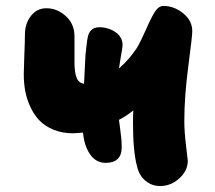

<svg xmlns="http://www.w3.org/2000/svg" viewBox="-20 -645 725 647"><path d="M335.9 -96.2Q303.7 -96.2 283.7 -124.8Q263.7 -153.3 259.8 -198.2Q231.4 -195.8 227.1 -195.8Q189.9 -195.8 160.6 -207.8Q131.3 -219.7 112.8 -239.3Q94.2 -258.8 82 -285.4Q69.8 -312 64.9 -338.9Q60.1 -365.7 60.1 -395Q60.1 -411.6 62 -459.2Q64 -506.8 64 -528.8Q64 -564.9 84 -591.1Q104 -617.2 136.2 -617.2Q172.9 -617.2 201.9 -590.6Q231 -564 231 -522.9V-436Q231 -401.9 237.8 -383.8Q244.6 -365.7 263.2 -362.8Q264.2 -377.9 265.6 -411.4Q267.1 -444.8 268.1 -460.9Q273.4 -515.1 277.8 -527.8Q287.1 -552.7 314 -553.2Q344.7 -553.2 368.9 -536.9Q393.1 -520.5 393.1 -492.2Q393.1 -488.3 391.1 -476.8Q389.2 -465.3 386 -446.8Q382.8 -428.2 380.9 -414.1Q415.5 -444.8 440.9 -482.9Q455.1 -506.8 472.9 -547.6Q490.7 -588.4 502.9 -606.7Q515.1 -625 530.8 -625Q566.4 -625 597.2 -600.3Q627.9 -575.7 627.9 -540Q627.9 -522.9 614.5 -421.4Q601.1 -319.8 601.1 -236.8Q601.1 -202.6 606.9 -154.3Q612.8 -106 612.8 -103Q612.8 -69.8 584.2 -43.9Q555.7 -18.1 520 -18.1Q491.2 -18.1 470 -36.1Q448.7 -54.2 441.9 -84Q428.2 -134.8 428.2 -229Q428.2 -259.8 429.2 -272.9Q405.8 -253.9 380.9 -241.2Q382.3 -229.5 385 -210.2Q387.7 -190.9 388.9 -177.2Q390.1 -163.6 390.1 -148.9Q390.1 -96.2 335.9 -96.2Z"/></svg>

Font: Shantell Sans Irregular
Style: Regular
Weight: 800
Designer: Stephen Nixon, Anya Danilova, Shantell Martin
Foundry: Arrow Type
Version: Version 1.006;[9816181b4]